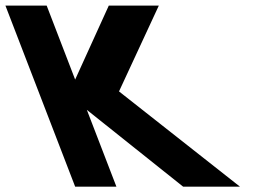

<svg xmlns="http://www.w3.org/2000/svg" viewBox="-216 -682 954 700"><path d="M658.8 -1.5 217.9 -348.7 363 -661.5H180.6L58 -391.9L-45.8 -661.5H-196.2L58 -1.5H208.4L100.6 -281.5L451.6 -1.5Z"/></svg>

Font: Hussar
Style: BdOpOblFour
Weight: 700
Foundry: Cannot Into Space Fonts
Version: Version 2.00